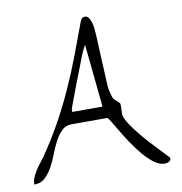

<svg xmlns="http://www.w3.org/2000/svg" viewBox="-79 -770 799 843"><g transform="rotate(-10 321.0 -348.0)"><path d="M7.8 -8.8Q7.8 -24.4 14.2 -39.6Q20.5 -54.7 29.3 -68.8Q38.1 -83 48.3 -95.7Q58.6 -108.4 66.4 -119.1Q114.3 -188.5 151.4 -255.4Q188.5 -322.3 219.7 -391.1Q251 -460 278.3 -531.7Q305.7 -603.5 334 -680.7Q337.9 -689.5 342.3 -692.9Q346.7 -696.3 354.5 -696.3Q364.3 -696.3 371.1 -687Q377.9 -677.7 381.3 -666Q384.8 -654.3 386.2 -643.1Q387.7 -631.8 387.7 -627.9Q388.7 -621.1 389.6 -602.1Q390.6 -583 391.6 -557.1Q392.6 -531.2 394 -501Q395.5 -470.7 397 -444.8Q398.4 -418.9 398.9 -399.9Q399.4 -380.9 400.4 -373Q400.4 -370.1 402.3 -362.3Q404.3 -354.5 406.2 -346.2Q408.2 -337.9 410.6 -330.1Q413.1 -322.3 415 -320.3Q415 -319.3 419.4 -315.4Q423.8 -311.5 428.7 -307.1Q433.6 -302.7 437.5 -298.8Q441.4 -294.9 441.4 -293.9Q442.4 -292 442.4 -284.2Q442.4 -276.4 441.9 -267.6Q441.4 -258.8 441.4 -250.5Q441.4 -242.2 441.4 -241.2Q446.3 -223.6 460.9 -201.2Q475.6 -178.7 495.1 -154.3Q514.6 -129.9 536.1 -106.4Q557.6 -83 575.2 -64.5Q592.8 -45.9 604.5 -33.7Q616.2 -21.5 616.2 -19.5Q616.2 -9.8 607.9 -4.9Q599.6 0 587.9 0Q565.4 0 541.5 -17.6Q517.6 -35.2 495.1 -62Q472.7 -88.9 451.7 -120.1Q430.7 -151.4 415 -178.2Q399.4 -205.1 388.2 -223.1Q377 -241.2 374 -241.2H214.8Q188.5 -241.2 170.9 -223.6Q153.3 -206.1 139.6 -180.2Q126 -154.3 114.7 -124.5Q103.5 -94.7 88.9 -68.8Q74.2 -43 55.7 -25.9Q37.1 -8.8 7.8 -8.8ZM334 -574.2Q333 -573.2 331.1 -569.3Q329.1 -565.4 327.1 -561.5Q325.2 -557.6 322.8 -553.2Q320.3 -548.8 320.3 -547.9Q312.5 -531.2 303.2 -505.9Q293.9 -480.5 283.2 -454.1L262.7 -401.4Q252.9 -375 245.1 -354.5Q237.3 -334 232.4 -320.8Q227.5 -307.6 227.5 -306.6V-293.9H362.3Z"/></g></svg>

Font: The Girl Next Door
Style: Regular
Weight: 400
Designer: Kimberly Geswein
Foundry: Kimberly Geswein
Version: Version 1.002 2010